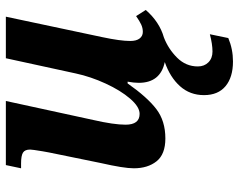

<svg xmlns="http://www.w3.org/2000/svg" viewBox="-100 -476 816 656"><g transform="rotate(-90 308.0 -148.0)"><path d="M409 120Q409 142 423 156Q437 170 460 170Q485 170 519 161L506 224Q468 240 426 240Q372 240 341.5 214.5Q311 189 311 141Q311 93 341.5 59Q372 25 424 7Q353 -8 353 -82Q353 -98 357 -120H351Q304 -53 263.5 -22Q223 9 163 9Q109 9 85 -21Q61 -51 61 -99Q61 -133 79 -212L115 -388L119 -410Q125 -446 125 -453Q125 -471 114.5 -477.5Q104 -484 78 -484H61L72 -536H291L226 -237Q210 -167 210 -127Q210 -79 247 -79Q271 -79 299 -111.5Q327 -144 350.5 -195Q374 -246 385 -297L437 -536H579L509 -206Q496 -145 496 -111Q496 -90 504.5 -79Q513 -68 527 -68Q540 -68 552 -73.5Q564 -79 581 -91L602 -58Q561 -11 508 4Q469 19 439 49Q409 79 409 120Z"/></g></svg>

Font: Noto Serif Narrow
Style: Bold Italic
Weight: 700
Width: 4
Italic angle: -12°
Designer: Monotype Design Team
Foundry: Monotype Imaging Inc.
Version: Version 1.001